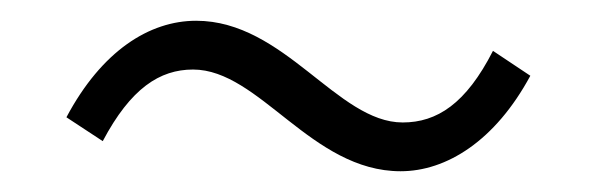

<svg xmlns="http://www.w3.org/2000/svg" viewBox="-20 -458 575 185"><path d="M366 -293C410 -293 457 -322 491 -385L455 -409C429 -358 401 -340 368 -340C305 -340 254 -438 169 -438C124 -438 78 -409 44 -345L79 -322C106 -373 134 -391 166 -391C230 -391 280 -293 366 -293Z"/></svg>

Font: Noto Sans CJK Light
Style: Regular
Weight: 300
Designer: Ryoko NISHIZUKA (kana & ideographs); Paul D. Hunt (Latin, Greek & Cyrillic); Wenlong ZHANG (bopomofo); Sandoll Communica
Foundry: Adobe Systems Incorporated
Version: Version 1.000;PS 1;hotconv 1.0.78;makeotf.lib2.5.61930